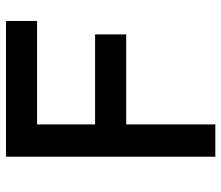

<svg xmlns="http://www.w3.org/2000/svg" viewBox="-69 -671 740 642"><g transform="rotate(-90 301.0 -350.0)"><path d="M98 -700H206V0H98ZM146 -402H507V-298H146ZM146 -700H552V-596H146Z"/></g></svg>

Font: Easer Grotesk Variable
Style: Regular
Weight: 400
Designer: Boardeaser, Bonnie Shaver-Troup, Thomas Jockin
Foundry: Lexend
Version: Version 1.001;Glyphs 3.1.2 (3151)